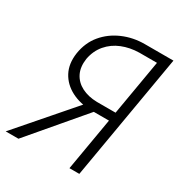

<svg xmlns="http://www.w3.org/2000/svg" viewBox="-177 -813 864 926"><g transform="rotate(30 255.0 -350.0)"><path d="M344 -333H279L-10 0H61ZM520 -700H465L345 0H400ZM483 -651 492 -700H361Q296 -700 239.5 -675.5Q183 -651 145.5 -606Q108 -561 98 -497Q89 -435 113 -390Q137 -345 185.5 -320Q234 -295 297 -294H422L431 -343H300Q251 -344 215 -362.5Q179 -381 162 -415Q145 -449 152 -497Q161 -546 190.5 -580.5Q220 -615 263.5 -632.5Q307 -650 358 -651Z"/></g></svg>

Font: Jost Light
Style: Italic
Weight: 300
Italic angle: -5°
Version: Version 3.710